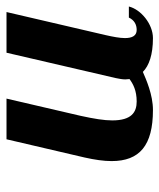

<svg xmlns="http://www.w3.org/2000/svg" viewBox="30 -510 490 590"><g transform="rotate(-90 275.0 -215.0)"><path d="M408 -440 330 -104C328 -94 326 -84 326 -75C326 -71 327 -66 327 -62C312 -51 292 -40 258 -40C225 -40 200 -56 200 -115C200 -140 205 -171 214 -212L267 -440H142L86 -200C79 -169 75 -141 75 -117C75 -31 123 10 232 10C279 10 326 -11 349 -21C368 -2 402 10 453 10C496 10 541 -27 550 -64H516C508 -47 494 -40 478 -40C460 -40 453 -54 453 -76C453 -92 457 -113 462 -135L533 -440Z"/></g></svg>

Font: Pfennig
Style: BoldItalic
Weight: 700
Italic angle: -13°
Version: Version 20100423